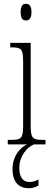

<svg xmlns="http://www.w3.org/2000/svg" viewBox="-20 -762 268 1013"><path d="M117 -654C134 -654 146 -664 146 -698C146 -731 134 -742 117 -742C100 -742 89 -731 89 -698C89 -664 100 -654 117 -654ZM21 0H123C88 14 46 61 46 130C46 201 82 231 131 231C151 231 167 226 183 217V185C165 195 152 198 135 198C103 198 82 176 82 124C82 61 122 15 159 0H220V-24H207C152 -24 142 -32 142 -100V-536H34V-512H41C94 -512 102 -503 102 -434V-99C102 -31 92 -24 36 -24H21Z"/></svg>

Font: Noto Serif Tamil ExtraCondensed ExtraLight
Style: Regular
Weight: 200
Width: 2
Designer: Indian Type Foundry, Tom Grace, and the Monotype Design Team
Foundry: Monotype Imaging Inc.
Version: Version 2.004